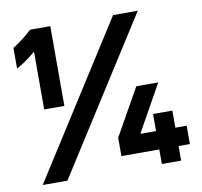

<svg xmlns="http://www.w3.org/2000/svg" viewBox="-79 -791 919 875"><g transform="rotate(-10 380.5 -353.5)"><path d="M115.7 -707V-604H109.9L115.7 -605Q64 -562.5 26.4 -543V-638.2Q73.7 -668 115.7 -707ZM115.7 -707H209V-337.9H115.7ZM499.5 -707H613.8L163.6 0H49.3ZM425.3 -152.3 547.4 -369.1H648.9L527.8 -152.3L528.8 -160.2V-152.3H742.2V-67.4H425.3ZM600.6 -231.4H689.9V0H600.6Z"/></g></svg>

Font: Wanted Sans Variable
Style: Regular
Weight: 400
Designer: Original Design by Kil Hyung-jin and Kang Hanbin, Wanted Lab, Inc; Hangeul from Source Han Sans by Jang Soo-young and Ka
Foundry: Wanted Lab, Inc.
Version: Version 1.003;Glyphs 3.2 (3227)